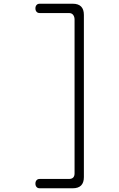

<svg xmlns="http://www.w3.org/2000/svg" viewBox="-20 -865 640 1030"><path d="M370 145H193Q182 145 176 138Q170 131 170 120Q170 109 176 102Q182 95 193 95H350Q365 95 372.5 87.5Q380 80 380 65V-760Q380 -775 372.5 -785Q365 -795 350 -795H193Q182 -795 176 -802Q170 -809 170 -820Q170 -831 176 -838Q182 -845 193 -845H370Q400 -845 415 -830Q430 -815 430 -785V85Q430 115 415 130Q400 145 370 145Z"/></svg>

Font: Maple Mono Thin
Style: Regular
Weight: 250
Monospace: yes
Designer: subframe7536
Version: Version 7.000